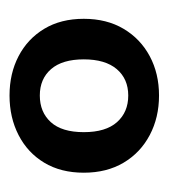

<svg xmlns="http://www.w3.org/2000/svg" viewBox="4 -758 346 393"><g transform="rotate(-90 176.5 -562.0)"><path d="M177 -409Q132 -409 96 -428Q60 -447 39.5 -481.5Q19 -516 19 -563Q19 -610 39.5 -644Q60 -678 96 -696.5Q132 -715 177 -715Q222 -715 257.5 -696.5Q293 -678 313.5 -644Q334 -610 334 -563Q334 -516 313.5 -481.5Q293 -447 257.5 -428Q222 -409 177 -409ZM177 -472Q211 -472 231 -495.5Q251 -519 251 -563Q251 -607 231 -630Q211 -653 177 -653Q143 -653 122.5 -630.5Q102 -608 102 -563Q102 -518 122.5 -495Q143 -472 177 -472Z"/></g></svg>

Font: Nunito ExtraLight
Style: Regular
Weight: 200
Designer: Vernon Adams
Foundry: Vernon Adams
Version: Version 3.602